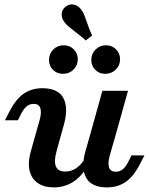

<svg xmlns="http://www.w3.org/2000/svg" viewBox="-20 -819 662 851"><path d="M129.4 -358.6Q112.4 -358.6 99.4 -348.6Q86.3 -338.6 75.5 -318.1L59.2 -286H2L22.7 -326.3Q50 -379.3 85.2 -403.7Q120.3 -428 167.7 -428Q236.1 -428 260 -385.8Q283.9 -343.6 264.1 -269.7L246.9 -208.2H133.4L155.7 -286.7Q165 -320.9 158.7 -339.8Q152.4 -358.6 129.4 -358.6ZM269 -58.6Q295.8 -58.6 318.1 -73.6Q340.4 -88.7 357.5 -118.1L370.5 -88.1Q343.9 -38.7 305.3 -13.6Q266.8 11.6 218.4 11.6Q175.2 11.6 147.3 -7.8Q119.4 -27.2 111.1 -62.7Q102.9 -98.3 115.8 -145.2L133.4 -208.2H246.9L230.1 -146.4Q218.2 -103.2 228 -80.9Q237.8 -58.6 269 -58.6ZM433.8 -416.4H547.3L489.1 -208.2H375.7ZM492.8 -57.8Q509.7 -57.8 523 -67.8Q536.2 -77.8 546.7 -98.3L562.9 -130.3H620.2L599.4 -90Q572.1 -37 537 -12.7Q501.9 11.6 454.5 11.6Q386 11.6 362.1 -30.6Q338.2 -72.8 358.1 -146.7L375.7 -208.2H489.1L466.4 -129.7Q457.2 -95.5 463.5 -76.6Q469.8 -57.8 492.8 -57.8ZM384.6 -553.1Q384.6 -580.4 403.3 -599.4Q422.1 -618.3 449.7 -618.3Q476.4 -618.3 494.3 -600.4Q512.2 -582.5 512.2 -556.6Q512.2 -529.3 493.2 -510.6Q474.3 -491.8 446.2 -491.8Q419.9 -491.8 402.3 -509.5Q384.6 -527.2 384.6 -553.1ZM197.2 -553.1Q197.2 -580.4 215.9 -599.4Q234.7 -618.3 262.3 -618.3Q289 -618.3 306.9 -600.4Q324.8 -582.5 324.8 -556.6Q324.8 -529.3 305.8 -510.6Q286.8 -491.8 258.8 -491.8Q232.5 -491.8 214.8 -509.5Q197.2 -527.2 197.2 -553.1ZM311.2 -679.8Q293.7 -692.9 283.6 -701.7Q273.5 -710.4 265.4 -721Q252.2 -738.3 253.5 -758.1Q254.8 -777.8 271.8 -790.3Q288.1 -802.5 307.5 -798.4Q326.9 -794.4 339.7 -777Q347.8 -766.4 353.2 -753.2Q358.6 -740.1 365.5 -719.5Q370 -706.6 375.5 -691.7Q381.1 -676.8 388.3 -661.4L360 -639.7Q347.8 -651.1 335.1 -661Q322.4 -670.9 311.2 -679.8Z"/></svg>

Font: Playfair Micro SmCond SmLight
Style: Italic
Weight: 360
Width: 4
Italic angle: -15.6°
Designer: Claus Eggers Sørensen
Foundry: Claus Eggers Sørensen
Version: Version 2.203;Glyphs 3.3 (3326)